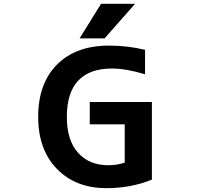

<svg xmlns="http://www.w3.org/2000/svg" viewBox="-20 -982 1040 1014"><path d="M513.7 -961.9H693.4L532.2 -779.3H400.4ZM555.7 -741.2Q654.3 -741.2 746.1 -718.8V-589.8Q645.5 -620.1 570.3 -620.1Q453.1 -620.1 393.1 -556.2Q333 -492.2 333 -365.2Q333 -241.2 392.1 -175.3Q451.2 -109.4 552.7 -109.4Q597.7 -109.4 638.7 -123V-325.2H454.1V-443.4H782.2V-33.2Q670.9 11.7 542 11.7Q379.9 11.7 280.8 -89.8Q181.6 -191.4 181.6 -365.2Q181.6 -541 281.2 -641.1Q380.9 -741.2 555.7 -741.2Z"/></svg>

Font: GenEi Gothic M Regular
Style: Bold
Weight: 700
Designer: o_tamon (Modified); [Source Han Sans]
Ryoko NISHIZUKA  (kana & ideographs); Paul D. Hunt (Latin, Greek & Cyrillic); Wenl
Version: Version 1.1a;Original Version 1.004